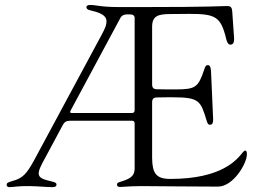

<svg xmlns="http://www.w3.org/2000/svg" viewBox="-20 -756 1056 780"><path d="M392 -612.9 117.9 -103.7C88.1 -50.1 72.8 -32 30.5 -20.6C10.3 -14.9 7.1 -12.1 7.1 -5C7.1 0.7 11.4 4.3 17.8 4.3C35.5 4.3 49.4 -0.7 99.4 0C140.3 0.7 169.4 4.3 193.9 4.3C203.8 4.3 209.5 0.4 209.5 -5C209.5 -12.1 207 -15.3 186.1 -19.9C125 -33.4 125.4 -46.5 164.1 -115.8L236.5 -250.7C241.8 -259.2 247.5 -264.9 264.2 -265.6H515.6C523.8 -265.3 526.6 -262.4 527 -254.3V-100.9C527 -99.8 527 -99.1 527 -98V-94.5V-70C525.9 -46.5 517.8 -32 472.3 -18.5C460.9 -14.9 455.3 -13.5 455.3 -5.7C455.3 -1.1 458.1 3.6 468 3.6C478.3 3.6 496.4 0.7 554 0C634.9 0.4 762.4 2.1 865.1 2.1C928.3 2.1 983 -92.3 983 -128.6C983 -138.1 981.9 -144.2 975.9 -144.2C973 -144.2 969.5 -141 965.2 -135.7C942.8 -108.3 882.5 -29.1 671.9 -29.1C612.9 -29.1 598.7 -53.3 598 -114.3V-341.6C598 -353.3 604 -359.7 615.8 -360.1C641 -360.8 674 -360.8 681.8 -360.8C789.1 -360.8 795.1 -345.9 818.2 -269.9C823.2 -253.6 825.3 -249.3 833.1 -249.3C844.5 -249.3 845.9 -259.2 845.9 -271.3C845.2 -291.2 838.1 -451.7 837.4 -464.5C836.6 -486.5 831 -491.5 823.9 -491.5C816.8 -491.5 813.9 -486.5 809.7 -473.7C785.5 -401.6 774.9 -392.8 694.6 -392.8C667.3 -392.8 638.8 -392.8 615.8 -393.5C604 -393.8 598 -400.2 598 -411.9V-648.8C598.7 -691.1 622.5 -698.2 666.9 -698.9C720.5 -699.6 732.6 -699.6 748.6 -699.6C855.8 -699.6 877.1 -688.9 899.1 -597.3C902 -585.6 906.6 -574.6 916.2 -574.6C929 -574.6 931.1 -586.3 931.1 -599.8C930.8 -607.2 926.1 -677.2 923.3 -711.6C922.2 -724.4 917.6 -731.5 903.4 -731.5C875.7 -731.5 842.3 -727.3 564.6 -727.3C542.6 -727.6 504.6 -727.3 466.6 -727.3C386 -727.3 374.3 -735.8 345.2 -735.8C335.2 -735.8 331 -731.5 331 -726.6C331 -720.9 335.2 -716.6 347.3 -713.8C374.3 -707.4 412.6 -698.2 412.6 -669.7C412.6 -656.2 409.8 -645.6 392 -612.9ZM266.3 -305.8 470.5 -685.7C476.2 -693.5 484 -697.4 494.3 -697.4H509.9C519.2 -697.4 525.2 -693.5 527 -686.1V-308.2C526.6 -300.1 523.8 -297.2 515.6 -296.9H272.7C264.9 -297.2 263.1 -299 266.3 -305.8Z"/></svg>

Font: Margiela Serif Light
Style: Regular
Weight: 300
Designer: Andreas Faust, Stefan Endress
Version: Version 1.002;FEAKit 1.0